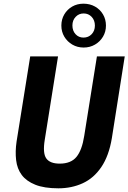

<svg xmlns="http://www.w3.org/2000/svg" viewBox="-20 -1011 697 1042"><path d="M297 11Q220 11 171.5 -8.5Q123 -28 98 -61.5Q73 -95 67.5 -142Q62 -189 70 -243L144 -705H295L223 -253Q211 -180 231 -151.5Q251 -123 304 -123Q365 -123 395 -159.5Q425 -196 437 -273L506 -705H657L587 -261Q571 -165 530 -104.5Q489 -44 429 -16.5Q369 11 297 11ZM434 -753Q400 -753 372.5 -769Q345 -785 329 -812Q313 -839 313 -872Q313 -906 329 -933Q345 -960 372 -975.5Q399 -991 433 -991Q468 -991 495.5 -975.5Q523 -960 539 -933Q555 -906 555 -872Q555 -839 539 -812Q523 -785 495.5 -769Q468 -753 434 -753ZM433 -807Q460 -807 477.5 -825.5Q495 -844 495 -872Q495 -901 477.5 -919.5Q460 -938 434 -938Q408 -938 390.5 -919.5Q373 -901 373 -873Q373 -844 390 -825.5Q407 -807 433 -807Z"/></svg>

Font: Nunito Sans 7pt Condensed ExtraBold
Style: Italic
Weight: 800
Width: 3
Italic angle: -9°
Designer: Vernon Adams
Foundry: Vernon Adams
Version: Version 3.101;gftools[0.9.27]